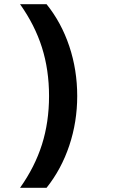

<svg xmlns="http://www.w3.org/2000/svg" viewBox="-20 -790 540 920"><path d="M203 110H76Q147 10 181 -97.5Q215 -205 215 -330Q215 -455 181 -562.5Q147 -670 76 -770H203Q274 -682 312 -568.5Q350 -455 350 -330Q350 -206 312 -92.5Q274 21 203 110Z"/></svg>

Font: M PLUS 1 Code
Style: Bold
Weight: 700
Designer: Coji Morishita
Foundry: UNDERFOREST DESIGN
Version: Version 1.002